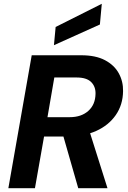

<svg xmlns="http://www.w3.org/2000/svg" viewBox="-20 -991 673 1011"><path d="M24 0 147 -700H408Q484 -700 533 -674Q582 -648 605.5 -605Q629 -562 628 -511Q627 -439 589.5 -385Q552 -331 486.5 -301.5Q421 -272 335 -272H212L164 0ZM392 0 304 -307H449L546 0ZM230 -374H347Q408 -374 445 -407Q482 -440 483 -497Q484 -535 460 -559Q436 -583 383 -583H266ZM264 -753 273 -849 516 -971 506 -862Z"/></svg>

Font: DM Sans 20pt ExtraBold
Style: Italic
Weight: 800
Italic angle: -10°
Version: Version 4.004;gftools[0.9.30]